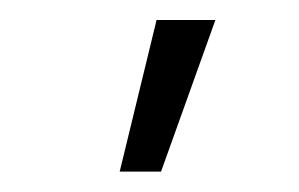

<svg xmlns="http://www.w3.org/2000/svg" viewBox="-20 -795 293 188"><path d="M133.3 -775.4H190.9L137.7 -627H97.2Z"/></svg>

Font: Shabnam Thin FD
Style: Thin-FD
Weight: 100
Foundry: DejaVu fonts team - Redesigned by Saber Rastikerdar - Based on Vazir font
Version: Version 5.0.0